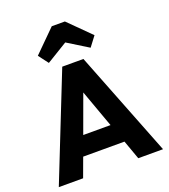

<svg xmlns="http://www.w3.org/2000/svg" viewBox="-169 -1089 1067 1210"><g transform="rotate(-20 364.5 -484.0)"><path d="M15 0H178L225 -128H502L548 0H714L437 -706H295ZM174 -823 224 -757 365 -843 504 -757 554 -823 408 -968H320ZM272 -256 364 -508 455 -256Z"/></g></svg>

Font: MV Cash
Style: Bold
Weight: 700
Designer: Rodrigo Fuenzalida
Foundry: fragTYPE
Version: Version 1.100;Glyphs 3.1.2 (3151)